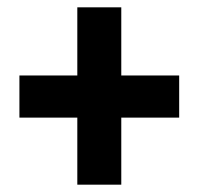

<svg xmlns="http://www.w3.org/2000/svg" viewBox="-20 -616 543 524"><path d="M311 -410H469V-295H311V-112H191V-295H33V-410H191V-596H311Z"/></svg>

Font: Noto Sans Display SemiCondensed Extra
Style: Regular
Weight: 800
Width: 4
Designer: Monotype Design Team
Foundry: Monotype Imaging Inc.
Version: Version 1.900